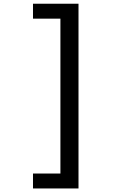

<svg xmlns="http://www.w3.org/2000/svg" viewBox="-20 -826 690 1051"><path d="M409.7 205.6H160.6V123.9H310.7V-723.9H160.6V-805.6H409.7Z"/></svg>

Font: Trispace Thin
Style: Regular
Weight: 100
Designer: Tyler Finck
Foundry: Etcetera Type Company
Version: Version 1.210